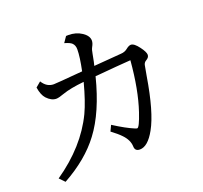

<svg xmlns="http://www.w3.org/2000/svg" viewBox="-120 -766 1020 965"><g transform="rotate(-20 390.0 -284.0)"><path d="M125 -458Q147.9 -420.9 185.1 -420.9Q197.8 -420.9 317.4 -431.2L340.8 -433.1Q356 -505.9 356 -545.9Q356 -567.4 343.3 -579.6Q334 -588.9 304.7 -597.2L325.7 -627.9Q334 -628.4 337.4 -628.4Q378.9 -628.4 408.7 -608.4Q439.9 -587.9 439.9 -562Q439.9 -548.3 430.2 -531.2Q423.3 -518.6 420.4 -498.5Q418.5 -484.9 412.6 -458.5Q410.2 -448.7 407.7 -438Q491.7 -445.3 555.2 -449.7Q574.7 -450.7 588.9 -461.9Q605 -475.1 616.2 -475.1Q633.8 -475.1 657.2 -443.4Q679.2 -414.1 679.2 -398.9Q679.2 -384.8 662.1 -375Q651.4 -369.1 647.9 -356.4Q646.5 -351.1 637.7 -300.3Q607.9 -117.7 562 -35.6Q522.9 35.2 480 35.2Q453.6 35.2 453.1 9.3Q452.1 -25.4 421.4 -57.1Q403.8 -75.7 371.1 -100.1L385.7 -130.9Q449.2 -90.3 491.7 -72.8Q500 -69.3 503.4 -69.3Q514.6 -69.3 539.1 -142.1Q575.2 -249.5 587.9 -402.8Q516.6 -397.9 410.6 -388.2L396 -387.2Q351.1 -209.5 273.9 -107.4Q202.6 -11.7 72.8 60.1L45.9 32.2Q206.5 -78.6 277.8 -227.5Q304.7 -284.7 330.1 -380.9Q256.3 -373.5 215.3 -358.9Q185.5 -348.1 172.4 -348.1Q146.5 -348.1 122.1 -374Q104 -393.6 97.7 -435.1Z"/></g></svg>

Font: BIZ UDPMincho
Style: Regular
Weight: 400
Designer: TypeBank Co., Ltd.
Foundry: Morisawa Inc.
Version: Version 1.06